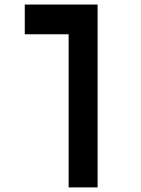

<svg xmlns="http://www.w3.org/2000/svg" viewBox="-20 -606 626 851"><path d="M412.6 224.6V-585.9H89.8V-454.1H284.2V224.6Z"/></svg>

Font: CaskaydiaCove Nerd Font
Style: Bold
Weight: 700
Designer: Aaron Bell
Foundry: Saja Typeworks
Version: Version 2111.1;Nerd Fonts 2.3.0